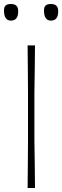

<svg xmlns="http://www.w3.org/2000/svg" viewBox="-30 -940 311 960"><path d="M108 0Q109 -61 109.2 -117Q109.5 -173 110 -238V-475Q109.5 -540.5 109.2 -596.5Q109 -652.5 108 -713H145Q144.5 -652.5 143.8 -596.5Q143 -540.5 142 -475V-238Q143 -173 143.8 -117Q144.5 -61 145 0ZM225 -837Q190 -837 190 -887Q190 -905 198.2 -912.5Q206.5 -920 226 -920Q261 -920 261 -884Q261 -837 225 -837ZM25 -837Q-10 -837 -10 -887Q-10 -905 -1.8 -912.5Q6.5 -920 26 -920Q61 -920 61 -884Q61 -837 25 -837Z"/></svg>

Font: Commissioner Loud Thin
Style: Regular
Weight: 100
Designer: Kostas Bartsokas
Foundry: Kostas Bartsokas
Version: Version 1.000; ttfautohint (v1.8.3)